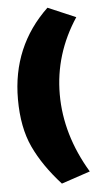

<svg xmlns="http://www.w3.org/2000/svg" viewBox="-55 -684 440 853"><g transform="rotate(-5 165.0 -257.0)"><path d="M190 -649 314 -596Q211 -440 211 -260Q211 -80 314 92L186 135Q106 47 65 -41Q24 -129 24 -255Q24 -491 190 -649Z"/></g></svg>

Font: Passion One
Style: Regular
Weight: 400
Designer: Alejandro Lo Celso
Foundry: Fontstage
Version: Version 1.002